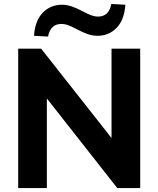

<svg xmlns="http://www.w3.org/2000/svg" viewBox="-20 -951 800 971"><path d="M72 0V-705H188L544 -253V-705H689V0H573L217 -453V0ZM223 -766 152 -770Q157 -846 196 -886.5Q235 -927 294 -927Q317 -927 341.5 -919Q366 -911 398 -894Q426 -879 443.5 -873Q461 -867 475 -867Q531 -867 543 -931L614 -927Q609 -851 570 -810.5Q531 -770 473 -770Q448 -770 423.5 -778.5Q399 -787 365 -805Q338 -819 322 -824.5Q306 -830 291 -830Q235 -830 223 -766Z"/></svg>

Font: Mulish ExtraBold
Style: Regular
Weight: 800
Designer: Vernon Adams
Foundry: Vernon Adams
Version: Version 3.603; ttfautohint (v1.8.3)